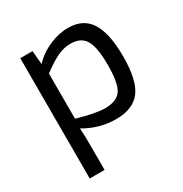

<svg xmlns="http://www.w3.org/2000/svg" viewBox="-163 -624 907 951"><g transform="rotate(-30 290.0 -149.0)"><path d="M148 -487 155 -409Q194 -451 249 -475Q304 -499 357 -499Q444 -499 484 -435Q524 -371 524 -241Q524 -103 480 -45.5Q436 12 340 12Q244 12 160 -38Q163 -4 163 60V201H78V-487ZM163 -350V-92Q265 -62 319 -62Q385 -62 411 -99Q437 -136 437 -241Q437 -343 412.5 -384Q388 -425 329 -425Q291 -425 253.5 -407.5Q216 -390 163 -350Z"/></g></svg>

Font: Exo 2.0
Style: Regular
Weight: 400
Designer: Natanael Gama
Version: Version 1.001;PS 001.001;hotconv 1.0.70;makeotf.lib2.5.58329